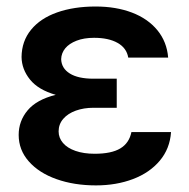

<svg xmlns="http://www.w3.org/2000/svg" viewBox="-20 -557 577 587"><path d="M150.4 -267.1Q97.2 -282.2 71.8 -313.7Q46.4 -345.2 45.9 -382.8Q46.4 -431.2 75 -466.1Q103.5 -501 154.5 -519Q205.6 -537.1 272.5 -537.1Q334.5 -537.1 383.3 -518.6Q432.1 -500 461.2 -464.6Q490.2 -429.2 494.1 -380.9H372.1Q367.2 -410.2 339.6 -425.8Q312 -441.4 267.6 -441.4Q236.8 -441.4 214.1 -432.6Q191.4 -423.8 179.4 -409.2Q167.5 -394.5 167 -376Q168 -348.1 193.4 -332.3Q218.8 -316.4 265.6 -316.4H336.9V-227.5H265.6Q236.3 -227.5 211.9 -218.8Q187.5 -210 173.3 -193.6Q159.2 -177.2 159.2 -155.3Q159.2 -135.7 172.4 -120.1Q185.5 -104.5 210.7 -95.7Q235.8 -86.9 269.5 -86.9Q320.8 -86.9 347.9 -103.3Q375 -119.6 381.8 -153.3H502.9Q499.5 -102.5 468.5 -65.7Q437.5 -28.8 386.5 -9.5Q335.4 9.8 273.4 9.8Q206.5 9.8 152.8 -9.3Q99.1 -28.3 68.1 -63.5Q37.1 -98.6 37.1 -144.5Q37.1 -187 64.5 -219.7Q91.8 -252.4 150.4 -267.1Z"/></svg>

Font: Pretendard Std SemiBold
Style: Regular
Weight: 600
Designer: Base glyphs from Inter by Rasmus Andersson; Hangeul glyphs from Noto Sans CJK(Source Han Sans) by Jang Soo-young and Kan
Foundry: Kil Hyung-jin
Version: Version 1.309